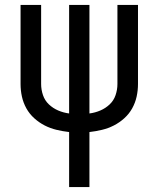

<svg xmlns="http://www.w3.org/2000/svg" viewBox="-20 -755 640 775"><path d="M259 0V-222Q233 -225 208 -231Q183 -237 160.5 -248.5Q138 -260 118.5 -277.5Q99 -295 86.5 -317.5Q74 -340 68.5 -365Q63 -390 63 -416V-735H146V-416Q146 -393 153.5 -371Q161 -349 177.5 -333.5Q194 -318 215 -309Q236 -300 259 -297V-735H341V-297Q364 -300 385 -309Q406 -318 422.5 -333.5Q439 -349 446.5 -371Q454 -393 454 -416V-735H537V-416Q537 -390 531.5 -365Q526 -340 513.5 -317.5Q501 -295 481.5 -277.5Q462 -260 439.5 -248.5Q417 -237 392 -231Q367 -225 341 -222V0Z"/></svg>

Font: Iosevka Meiseki Sans
Style: Regular
Weight: 400
Monospace: yes
Designer: Belleve Invis
Foundry: Belleve Invis
Version: Version 11.2.6; ttfautohint (v1.8.4)